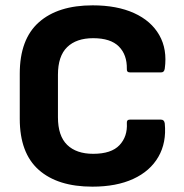

<svg xmlns="http://www.w3.org/2000/svg" viewBox="-20 -687 690 719"><path d="M326 12Q196 12 125 -51Q54 -114 54 -242V-411Q54 -540 125.5 -603.5Q197 -667 327 -667Q418 -667 482 -638Q546 -609 576.5 -555.5Q607 -502 597 -430Q595 -416 584 -416H466Q454 -416 455 -429Q456 -482 425 -513Q394 -544 329 -544Q266 -544 231.5 -510.5Q197 -477 197 -407V-248Q197 -178 231.5 -144.5Q266 -111 329 -111Q397 -111 427.5 -143.5Q458 -176 455 -226Q454 -239 466 -239H583Q595 -239 597 -225Q604 -153 573 -99.5Q542 -46 479 -17Q416 12 326 12Z"/></svg>

Font: Sofia Sans ExtraBold
Style: Regular
Weight: 800
Designer: Botio Nikoltchev, Ani Petrova
Foundry: lettersoup
Version: Version 4.101; ttfautohint (v1.8.4.7-5d5b)